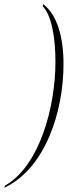

<svg xmlns="http://www.w3.org/2000/svg" viewBox="-75 -768 321 904"><path d="M-51 106 -55 116C138 26 224 -242 224 -466C224 -594 194 -698 129 -748L126 -739C168 -695 186 -592 186 -477C186 -265 112 12 -51 106Z"/></svg>

Font: Noto Serif Display ExtraCondensed ExtraLight
Style: Italic
Weight: 200
Width: 2
Italic angle: -12°
Designer: Monotype Design Team
Foundry: Monotype Imaging Inc.
Version: Version 2.009